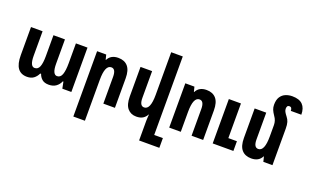

<svg xmlns="http://www.w3.org/2000/svg" viewBox="-104 -1282 3281 2041"><g transform="rotate(20 1536.5 -261.5)"><path d="M193 10Q124 10 89 -37.5Q54 -85 54 -184V-502H185V-225Q185 -106 238 -106Q276 -106 292 -146Q308 -186 308 -265V-502H438V-229Q438 -165 452 -135.5Q466 -106 491 -106Q530 -106 546 -150Q562 -194 562 -278V-502H693V0H591L576 -75H569Q554 -38 521.5 -14Q489 10 439 10Q390 10 363 -13.5Q336 -37 325 -71H315Q298 -34 268.5 -12Q239 10 193 10Z M802 238V-501H905L919 -446H922Q955 -512 1040 -512Q1110 -512 1148 -468.5Q1186 -425 1186 -334V0H1055V-302Q1055 -392 1004 -392Q933 -392 933 -225V238Z M1677 128H1775V238H1546V15Q1546 -2 1547.5 -20.5Q1549 -39 1550 -56H1547Q1531 -25 1503 -7.5Q1475 10 1429 10Q1367 10 1330 -33.5Q1293 -77 1293 -168V-502H1424V-200Q1424 -110 1475 -110Q1546 -110 1546 -277V-760H1677Z M1800 0V-501H1903L1917 -446H1920Q1953 -512 2038 -512Q2108 -512 2146 -468.5Q2184 -425 2184 -334V0H2053V-302Q2053 -392 2002 -392Q1931 -392 1931 -225V0ZM2292 0V-502H2429V-110H2526V0Z M2968 -413V0H2865L2851 -56H2848Q2815 10 2730 10Q2660 10 2622 -33.5Q2584 -77 2584 -168V-502H2715V-200Q2715 -110 2766 -110Q2837 -110 2837 -277V-405Q2837 -457 2806 -499Q2784 -531 2774 -555.5Q2764 -580 2764 -610Q2764 -666 2785.5 -699Q2807 -732 2842 -746.5Q2877 -761 2917 -761Q2997 -761 3035 -722Q3073 -683 3073 -609H2954Q2954 -651 2924 -651Q2908 -651 2901.5 -640.5Q2895 -630 2895 -613Q2895 -596 2903.5 -579.5Q2912 -563 2933 -536Q2951 -514 2959.5 -486Q2968 -458 2968 -413Z"/></g></svg>

Font: Noto Sans Armenian ExtraCondensed
Style: Bold
Weight: 700
Width: 2
Designer: Monotype Design Team
Foundry: Monotype Imaging Inc.
Version: Version 2.008; ttfautohint (v1.8.4.7-5d5b)